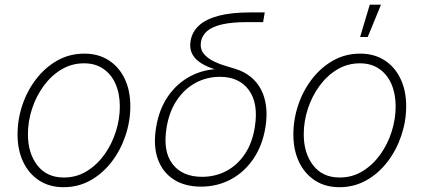

<svg xmlns="http://www.w3.org/2000/svg" viewBox="-20 -780 1792 812"><path d="M249 11.7Q189.5 11.7 145.8 -16.6Q102.1 -44.9 78.1 -95.2Q54.2 -145.5 54.2 -210.9Q54.2 -274.4 74.5 -335.2Q94.7 -396 132.6 -445.3Q170.4 -494.6 222.2 -523.9Q273.9 -553.2 336.9 -553.2Q396 -553.2 439.7 -525.1Q483.4 -497.1 507.3 -447Q531.2 -397 531.2 -330.6Q531.2 -267.6 510.7 -206.5Q490.2 -145.5 452.6 -96.2Q415 -46.9 363.3 -17.6Q311.5 11.7 249 11.7ZM250 -29.3Q303.7 -29.3 347.2 -56.2Q390.6 -83 421.9 -126.7Q453.1 -170.4 470 -223.6Q486.8 -276.9 486.8 -329.6Q486.8 -382.8 469.2 -423.8Q451.7 -464.8 417.7 -488.5Q383.8 -512.2 335.4 -512.2Q283.7 -512.2 240.5 -486.6Q197.3 -460.9 165.3 -417.5Q133.3 -374 115.7 -320.6Q98.1 -267.1 98.1 -211.9Q98.1 -132.3 137.9 -80.8Q177.7 -29.3 250 -29.3Z M830.1 9.3Q761.7 9.3 714.6 -21Q667.5 -51.3 647.5 -107.2Q627.4 -163.1 640.1 -240.7Q652.8 -318.8 691.4 -374Q730 -429.2 787.1 -458.7Q844.2 -488.3 912.1 -488.3L945.3 -470.7Q906.7 -480 875.2 -491.5Q843.8 -502.9 822 -518.8Q800.3 -534.7 790.8 -556.4Q781.2 -578.1 786.1 -607.4Q792.5 -645.5 821.8 -672.4Q851.1 -699.2 905 -713.4Q959 -727.5 1039.1 -727.5H1099.6L1092.8 -686.5H1025.9Q959.5 -686.5 917.7 -676.5Q876 -666.5 855.2 -647.9Q834.5 -629.4 830.1 -604Q825.2 -576.2 838.6 -557.1Q852.1 -538.1 875.7 -525.1Q899.4 -512.2 926.5 -503.7Q953.6 -495.1 976.6 -488.3Q1012.7 -477.1 1039.8 -455.3Q1066.9 -433.6 1083.5 -402.3Q1100.1 -371.1 1105.2 -330.6Q1110.4 -290 1102.5 -241.2Q1089.8 -164.1 1051.3 -107.7Q1012.7 -51.3 955.6 -21Q898.4 9.3 830.1 9.3ZM834.5 -32.2Q890.1 -32.2 936.8 -56.6Q983.4 -81.1 1015.1 -127.9Q1046.9 -174.8 1057.6 -242.2Q1073.7 -341.8 1033 -398.4Q992.2 -455.1 909.7 -455.1Q854.5 -455.1 807.4 -429.7Q760.3 -404.3 728 -356.4Q695.8 -308.6 684.6 -241.2Q668 -140.1 709.7 -86.2Q751.5 -32.2 834.5 -32.2Z M1415.5 11.7Q1356 11.7 1312.3 -16.6Q1268.6 -44.9 1244.6 -95.2Q1220.7 -145.5 1220.7 -210.9Q1220.7 -274.4 1241 -335.2Q1261.2 -396 1299.1 -445.3Q1336.9 -494.6 1388.7 -523.9Q1440.4 -553.2 1503.4 -553.2Q1562.5 -553.2 1606.2 -525.1Q1649.9 -497.1 1673.8 -447Q1697.8 -397 1697.8 -330.6Q1697.8 -267.6 1677.2 -206.5Q1656.7 -145.5 1619.1 -96.2Q1581.5 -46.9 1529.8 -17.6Q1478 11.7 1415.5 11.7ZM1416.5 -29.3Q1470.2 -29.3 1513.7 -56.2Q1557.1 -83 1588.4 -126.7Q1619.6 -170.4 1636.5 -223.6Q1653.3 -276.9 1653.3 -329.6Q1653.3 -382.8 1635.7 -423.8Q1618.2 -464.8 1584.2 -488.5Q1550.3 -512.2 1502 -512.2Q1450.2 -512.2 1407 -486.6Q1363.8 -460.9 1331.8 -417.5Q1299.8 -374 1282.2 -320.6Q1264.6 -267.1 1264.6 -211.9Q1264.6 -132.3 1304.4 -80.8Q1344.2 -29.3 1416.5 -29.3ZM1502.9 -623.5 1543.9 -760.3H1591.3L1535.2 -623.5Z"/></svg>

Font: Inter ExtraLight
Style: Italic
Weight: 250
Italic angle: -9.3988°
Designer: Rasmus Andersson
Foundry: rsms
Version: Version 4.001;git-66647c0bb